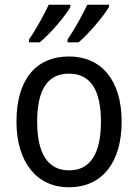

<svg xmlns="http://www.w3.org/2000/svg" viewBox="-20 -786 586 816"><path d="M443 -756V-766H351C333 -727 295 -658 267 -618V-606H314C356 -641 421 -718 443 -756ZM279 -756V-766H187C168 -725 132 -659 103 -618V-606H149C195 -644 257 -717 279 -756ZM497 -269C497 -448 408 -546 274 -546C131 -546 50 -446 50 -269C50 -95 138 10 272 10C414 10 497 -95 497 -269ZM138 -269C138 -400 179 -473 273 -473C367 -473 409 -400 409 -269C409 -138 367 -62 274 -62C180 -62 138 -138 138 -269Z"/></svg>

Font: Noto Sans Lao Looped SemiCondensed
Style: Regular
Weight: 400
Width: 4
Designer: Mark Frömberg, Ben Mitchell
Foundry: The Fontpad Ltd
Version: Version 1.002